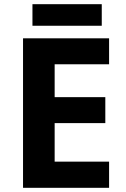

<svg xmlns="http://www.w3.org/2000/svg" viewBox="-20 -897 600 917"><path d="M501 0H90V-714H501V-590H241V-433H483V-309H241V-125H501ZM466 -877V-774H135V-877Z"/></svg>

Font: Noto Sans Telugu
Style: Bold
Weight: 700
Designer: Jelle Bosma - Monotype Design Team
Foundry: Monotype Imaging Inc.
Version: Version 2.005; ttfautohint (v1.8.4.7-5d5b)